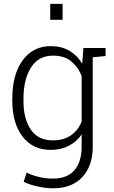

<svg xmlns="http://www.w3.org/2000/svg" viewBox="-20 -782 604 1015"><path d="M261.7 213.4Q223.1 213.4 180.2 204.1Q137.2 194.8 105 179.2L120.6 130.4Q151.9 145.5 186.8 153.8Q221.7 162.1 260.7 162.1Q335.9 162.1 373.8 117.4Q411.6 72.8 411.6 -6.8V-71.3Q385.3 -32.7 344 -11.2Q302.7 10.3 248 10.3Q152.8 10.3 98.9 -60.5Q44.9 -131.3 44.9 -249.5V-259.8Q44.9 -344.2 69.3 -406.7Q93.8 -469.2 139.4 -503.7Q185.1 -538.1 249 -538.1Q305.7 -538.1 347.4 -513.4Q389.2 -488.8 414.6 -445.3L420.9 -528.3H538.1V-485.8L470.2 -479V-6.8Q470.2 95.2 415 154.3Q359.9 213.4 261.7 213.4ZM258.8 -40Q316.9 -40 354.7 -66.4Q392.6 -92.8 411.6 -138.7V-380.4Q393.1 -427.2 356.9 -457.5Q320.8 -487.8 259.8 -487.8Q182.6 -487.8 143.3 -424.3Q104 -360.8 104 -259.8V-249.5Q104 -153.8 142.8 -96.9Q181.6 -40 258.8 -40ZM245.6 -677.2V-761.7H311V-677.2Z"/></svg>

Font: Roboto Slab Light
Style: Regular
Weight: 300
Designer: Google
Version: Version 2.000; ttfautohint (v1.8.1.43-b0c9)